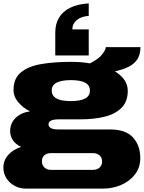

<svg xmlns="http://www.w3.org/2000/svg" viewBox="-21 -906 851 1136"><path d="M132 210Q97 210 66.5 194Q36 178 17.5 149.5Q-1 121 -1 86Q-1 43 27.5 11Q56 -21 104 -37Q70 -53 54.5 -77.5Q39 -102 39 -130Q39 -177 71.5 -208.5Q104 -240 157 -247Q116 -267 87.5 -300.5Q59 -334 59 -374Q59 -442 103 -478Q147 -514 223.5 -527Q300 -540 397 -540Q428 -540 456.5 -538Q485 -536 511 -531Q564 -558 584.5 -585.5Q605 -613 605 -627H810Q810 -584 792 -556Q774 -528 740 -511Q706 -494 659 -484Q695 -462 715 -433Q735 -404 735 -369Q735 -305 698 -268Q661 -231 598 -215.5Q535 -200 456 -200H329Q295 -200 280.5 -192Q266 -184 266 -171Q266 -158 278.5 -149Q291 -140 329 -140H631Q723 -140 766 -92.5Q809 -45 809 29Q809 85 778 125.5Q747 166 696.5 188Q646 210 587 210ZM279 99H530Q545 99 557 93Q569 87 576 75.5Q583 64 583 49Q583 26 567.5 13Q552 0 530 0H279Q257 0 242 12.5Q227 25 227 48Q227 71 242 85Q257 99 279 99ZM398 -308Q454 -308 482.5 -323Q511 -338 511 -370Q511 -402 482.5 -417Q454 -432 398 -432Q343 -432 314 -417Q285 -402 285 -370Q285 -349 298 -335Q311 -321 336 -314.5Q361 -308 398 -308ZM504 -886V-812Q459 -809 433 -787Q407 -765 407 -732H504V-578H306V-713Q306 -765 328.5 -802Q351 -839 395 -860.5Q439 -882 504 -886Z"/></svg>

Font: Archivo Expanded Black
Style: Regular
Weight: 900
Width: 7
Designer: Hector Gatti
Foundry: Omnibus-Type
Version: Version 2.001